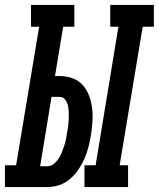

<svg xmlns="http://www.w3.org/2000/svg" viewBox="-66 -755 641 775"><path d="M275 0V-88H320L412 -647H379V-735H555V-647H510L417 -88H451V0ZM-46 0V-88H-1L92 -647H59V-735H234V-647H189L156 -448H175Q202 -448 227 -439Q252 -430 268.5 -411Q285 -392 294 -367.5Q303 -343 306 -316.5Q309 -290 307 -262.5Q305 -235 301 -209Q297 -185 291 -161.5Q285 -138 275 -115Q265 -92 250.5 -70.5Q236 -49 216.5 -32.5Q197 -16 173.5 -8Q150 0 126 0ZM96 -84H126Q139 -84 151 -93.5Q163 -103 171 -115.5Q179 -128 184 -141Q189 -154 193.5 -167.5Q198 -181 200.5 -194.5Q203 -208 205 -222Q208 -235 209.5 -249Q211 -263 211.5 -276.5Q212 -290 211.5 -303.5Q211 -317 208 -329.5Q205 -342 197 -353Q189 -364 175 -364H142Z"/></svg>

Font: Iosevka Curly Slab SmBdObl
Style: Regular
Weight: 600
Italic angle: -9°
Monospace: yes
Designer: Belleve Invis
Foundry: Belleve Invis
Version: Version 11.0.0; ttfautohint (v1.8.3)